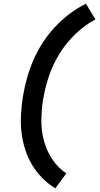

<svg xmlns="http://www.w3.org/2000/svg" viewBox="-20 -861 540 1042"><path d="M280 161Q241 137 209 104.5Q177 72 153.5 32.5Q130 -7 116 -52Q102 -97 96.5 -144.5Q91 -192 94 -241.5Q97 -291 105 -340Q113 -389 127 -438.5Q141 -488 161.5 -535.5Q182 -583 211 -628Q240 -673 276.5 -712.5Q313 -752 356 -784.5Q399 -817 446 -841L498 -756Q439 -724 389 -676Q339 -628 303.5 -570.5Q268 -513 246.5 -450.5Q225 -388 215 -325L214 -324Q205 -266 204.5 -207.5Q204 -149 219 -95Q234 -41 264.5 4.5Q295 50 340 80Z"/></svg>

Font: Iosevka Oblique
Style: Bold
Weight: 700
Italic angle: -9°
Monospace: yes
Designer: Belleve Invis
Foundry: Belleve Invis
Version: Version 32.5.0; ttfautohint (v1.8.4)